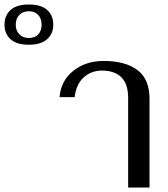

<svg xmlns="http://www.w3.org/2000/svg" viewBox="-255 -834 746 854"><path d="M-235 -724Q-235 -765 -208 -789.5Q-181 -814 -127 -814Q-72 -814 -45 -789.5Q-18 -765 -18 -724Q-18 -684 -45.5 -659.5Q-73 -635 -127 -635Q-181 -635 -208 -659.5Q-235 -684 -235 -724ZM-70 -724Q-70 -751 -85 -767.5Q-100 -784 -127 -784Q-153 -784 -169 -767.5Q-185 -751 -185 -724Q-185 -698 -169 -681.5Q-153 -665 -127 -665Q-100 -665 -85 -681Q-70 -697 -70 -724ZM315 -398Q315 -460 285 -490Q255 -520 199 -520Q151 -520 117.5 -490Q84 -460 77 -402H10Q16 -476 71.5 -519.5Q127 -563 206 -563Q301 -563 355.5 -523Q410 -483 410 -395V0H315Z"/></svg>

Font: TavirajRegular
Style: Regular
Weight: 400
Designer: Katatrad Team
Foundry: CadsonDemak
Version: Version 1.000